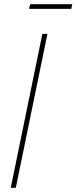

<svg xmlns="http://www.w3.org/2000/svg" viewBox="-20 -891 363 911"><path d="M205 -730H181L31 0H55ZM118 -849H318L323 -871H123Z"/></svg>

Font: Nacelle Thin
Style: Italic
Weight: 100
Italic angle: -12°
Designer: Sora Sagano
Foundry: Sora Sagano
Version: Version 1.000;FEAKit 1.0